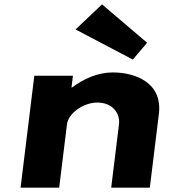

<svg xmlns="http://www.w3.org/2000/svg" viewBox="-20 -860 781 880"><path d="M654.2 -664 588.8 -587 326.3 -725 447.6 -840ZM251.3 0H74.3L137.3 -513H314.3L307.7 -459H310.1C363.4 -499 428.7 -528 496.4 -528C600.5 -528 725.7 -481 708.2 -338L666.7 0H489.7L525.3 -290C531.6 -341 495.2 -390 426.3 -390C362.1 -390 293.2 -341 286.9 -290Z"/></svg>

Font: Hussar
Style: BdSuprExtOblOne
Weight: 700
Foundry: Cannot Into Space Fonts
Version: Version 2.00